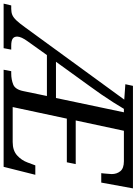

<svg xmlns="http://www.w3.org/2000/svg" viewBox="75 -887 754 1060"><g transform="rotate(90 452.0 -357.0)"><path d="M-58 0 -48 -42H-29Q-10 -42 4.5 -48Q19 -54 35 -71Q51 -88 74 -120L472 -666L387 -672L396 -714H962L930 -539H878Q879 -544 880 -557Q881 -570 882 -582.5Q883 -595 883 -597Q883 -625 867 -644.5Q851 -664 812 -664H644L587 -398H828L818 -349H577L513 -50H706Q753 -50 780 -74.5Q807 -99 819 -132L835 -175H887L843 0H307L315 -42H328Q361 -42 388.5 -53Q416 -64 425 -109L452 -239H226L151 -134Q124 -97 124 -75Q124 -58 135.5 -50Q147 -42 175 -42H196L188 0ZM263 -289H463L542 -664H523Q509 -640 488 -607Q467 -574 443 -539Q419 -504 396 -473Z"/></g></svg>

Font: NotoSerif-Italic
Style: Regular
Weight: 400
Italic angle: -12°
Designer: Monotype Design Team
Foundry: Monotype Imaging Inc.
Version: Version 2.007; ttfautohint (v1.8) -l 8 -r 50 -G 200 -x 14 -D